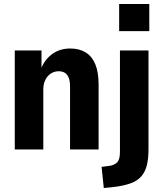

<svg xmlns="http://www.w3.org/2000/svg" viewBox="-20 -749 814 962"><path d="M54 0V-496H188V-405H186Q204 -451 242 -478.5Q280 -506 332 -506Q377 -506 409 -486.5Q441 -467 457.5 -427Q474 -387 474 -326V0H331V-315Q331 -343 324 -360Q317 -377 304.5 -384.5Q292 -392 274 -392Q253 -392 235.5 -381Q218 -370 207.5 -349.5Q197 -329 197 -302V0ZM577 -593V-729H728V-593ZM500 193 489 87 529 82Q554 78 567.5 64Q581 50 581 12V-496H724V0Q724 45 716 78Q708 111 688.5 134Q669 157 633 170Q597 183 541 189Z"/></svg>

Font: Nunito Sans 10pt Condensed ExtraBold
Style: Regular
Weight: 800
Width: 3
Designer: Vernon Adams
Foundry: Vernon Adams
Version: Version 3.101;gftools[0.9.27]